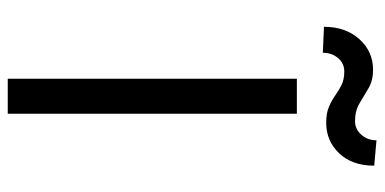

<svg xmlns="http://www.w3.org/2000/svg" viewBox="-262 -706 968 483"><g transform="rotate(90 221.5 -464.0)"><path d="M265.6 -727.3V0H177.6V-727.3ZM112.2 -792.6 46.9 -795.5Q46.9 -849.8 77.9 -884.4Q109 -919 154.8 -919Q181.8 -919 201.2 -907.7Q220.5 -896.3 239.5 -884.9Q258.5 -873.6 284.1 -873.6Q304.3 -873.6 318.4 -889.4Q332.4 -905.2 332.4 -927.6L396.3 -921.9Q396.3 -866.5 365.2 -833.8Q334.2 -801.1 288.4 -801.1Q263.8 -801.1 247.9 -808.1Q231.9 -815 219.5 -823.9Q207 -832.7 193.2 -839.7Q179.3 -846.6 159.1 -846.6Q138.8 -846.6 125.5 -830.8Q112.2 -815 112.2 -792.6Z"/></g></svg>

Font: Inter Zeller
Style: Regular
Weight: 400
Designer: Rasmus Andersson; Joe Bland
Foundry: zeller
Version: Version 3.015;git-dec3a8cb1